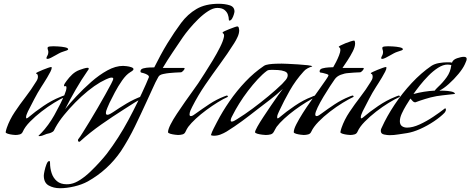

<svg xmlns="http://www.w3.org/2000/svg" viewBox="-20 -713 2492 1017"><path d="M232 -401Q226 -401 226 -405Q226 -410 231 -418Q236 -426 236 -437Q236 -443 234 -448.5Q232 -454 232 -459Q232 -466 245.5 -467Q259 -468 263 -468Q269 -468 288 -467Q307 -466 324 -462.5Q341 -459 341 -452Q341 -450 338.5 -448.5Q336 -447 334 -446Q323 -442 313 -439Q303 -436 292 -430Q286 -427 274 -420Q262 -413 250 -407Q238 -401 232 -401ZM62 2Q58 2 45.5 0.5Q33 -1 21.5 -4.5Q10 -8 10 -13Q10 -16 12.5 -24.5Q15 -33 16 -36Q31 -79 58 -119.5Q85 -160 115.5 -199.5Q146 -239 169 -277Q174 -284 177.5 -291.5Q181 -299 181 -307Q181 -318 176 -320.5Q171 -323 171 -325Q171 -327 181.5 -332Q192 -337 206.5 -343Q221 -349 234 -353.5Q247 -358 251 -358Q254 -358 254 -354Q254 -347 247 -333Q240 -319 230 -302.5Q220 -286 211.5 -272.5Q203 -259 199 -253Q179 -222 162 -189Q145 -156 128 -123Q125 -116 121.5 -107.5Q118 -99 118 -92Q118 -86 121 -86Q123 -86 126 -88Q129 -90 130 -91Q165 -121 210 -151.5Q255 -182 298 -199Q300 -200 309 -203.5Q318 -207 319 -207Q325 -207 325 -200Q300 -189 266.5 -168.5Q233 -148 199.5 -122Q166 -96 139 -68.5Q112 -41 101 -16Q96 -4 84.5 -1Q73 2 62 2Z M400 38Q393 38 393 29Q393 25 397 21Q403 14 418.5 -11Q434 -36 455 -70Q476 -104 497.5 -141.5Q519 -179 538 -212.5Q557 -246 568.5 -268.5Q580 -291 580 -295Q580 -302 572 -302Q560 -302 541 -292.5Q522 -283 511 -277Q480 -259 446 -231.5Q412 -204 379 -170.5Q346 -137 318.5 -103Q291 -69 274 -38Q270 -30 266 -22.5Q262 -15 252 -11Q244 -7 235 -5.5Q226 -4 218 0Q211 3 203.5 5.5Q196 8 188 8Q184 8 184 7Q184 6 184.5 6Q185 6 185 5Q193 -3 201.5 -11.5Q210 -20 217 -29Q236 -52 252 -77Q268 -102 281 -128Q288 -140 300 -164Q312 -188 322 -212Q332 -236 332 -248Q332 -259 325.5 -256.5Q319 -254 319 -260Q319 -265 324.5 -273Q330 -281 333 -285Q346 -303 362.5 -318.5Q379 -334 400 -342Q408 -345 422 -349.5Q436 -354 444 -354Q450 -354 450 -350Q450 -344 444 -338Q410 -289 381 -238.5Q352 -188 325 -135Q349 -165 385 -203.5Q421 -242 463 -279Q505 -316 548.5 -340Q592 -364 632 -364Q637 -364 650.5 -362.5Q664 -361 675.5 -357Q687 -353 687 -347Q687 -342 680 -337Q673 -332 669 -330Q648 -317 627 -287Q606 -257 588.5 -224Q571 -191 560 -168Q556 -158 548.5 -141.5Q541 -125 541 -114Q541 -105 549 -105Q556 -105 565 -110.5Q574 -116 579 -119Q614 -143 651 -165Q688 -187 728 -202Q730 -202 736 -204.5Q742 -207 743 -207Q749 -207 749 -200Q720 -187 692 -169Q664 -151 637 -134Q577 -96 517 -54Q457 -12 404 36Q402 38 400 38Z M298 284Q264 284 238 269.5Q212 255 212 217Q212 210 216 191.5Q220 173 226.5 156.5Q233 140 241 140Q244 140 244.5 144Q245 148 245 150Q245 178 253.5 204Q262 230 281.5 246.5Q301 263 333 263Q339 263 344.5 262.5Q350 262 355 261Q378 257 405.5 239Q433 221 459.5 195.5Q486 170 509 144.5Q532 119 546 101Q609 18 660 -77Q711 -172 753 -267L769 -305Q769 -312 760.5 -317Q752 -322 742 -325Q732 -328 727 -329Q724 -331 724 -335Q724 -347 739.5 -351Q755 -355 772.5 -355.5Q790 -356 797 -356Q813 -388 830.5 -420.5Q848 -453 867 -484Q904 -544 939 -591Q974 -638 1021 -665.5Q1068 -693 1139 -693Q1171 -693 1196.5 -685Q1222 -677 1222 -652Q1222 -648 1218.5 -636Q1215 -624 1209 -614Q1203 -604 1195 -604Q1192 -604 1192 -610Q1192 -622 1187 -636Q1182 -650 1169 -660.5Q1156 -671 1131 -671Q1109 -671 1082.5 -654Q1056 -637 1030 -611.5Q1004 -586 982.5 -560Q961 -534 948 -515Q921 -475 894 -435Q867 -395 842 -353H955Q958 -353 958 -351Q958 -346 950.5 -338Q943 -330 938 -330Q922 -330 906.5 -328.5Q891 -327 876 -326Q864 -325 844.5 -321Q825 -317 819 -306Q804 -280 788 -243.5Q772 -207 758 -178Q727 -110 694.5 -43Q662 24 621 87Q552 188 445 248Q414 265 373.5 274.5Q333 284 298 284ZM923 2Q920 2 907 0.5Q894 -1 882 -4.5Q870 -8 870 -13Q870 -27 883 -53Q896 -79 917 -110.5Q938 -142 960 -173.5Q982 -205 1001 -231Q1020 -257 1030 -272Q1043 -292 1064 -324.5Q1085 -357 1107 -393.5Q1129 -430 1145.5 -463Q1162 -496 1166 -517Q1167 -519 1167 -523Q1167 -533 1163 -535Q1159 -537 1159 -541Q1159 -543 1169.5 -548Q1180 -553 1194 -558.5Q1208 -564 1220.5 -568.5Q1233 -573 1237 -573Q1243 -573 1245 -565Q1247 -557 1247 -553Q1247 -536 1238.5 -517.5Q1230 -499 1221 -485Q1185 -428 1145 -373.5Q1105 -319 1067 -263.5Q1029 -208 998 -147Q994 -140 989 -128Q984 -116 984 -107Q984 -98 991 -98Q997 -98 1004.5 -103Q1012 -108 1016 -111Q1052 -137 1089 -161.5Q1126 -186 1167 -202Q1168 -202 1174 -204.5Q1180 -207 1181 -207Q1187 -207 1187 -200Q1164 -190 1134 -171.5Q1104 -153 1073.5 -130.5Q1043 -108 1017.5 -84.5Q992 -61 977 -41Q973 -35 969.5 -29Q966 -23 963 -16Q958 -4 946.5 -1Q935 2 923 2Z M1113 6Q1105 6 1097 3Q1102 -14 1111.5 -32Q1121 -50 1129 -66Q1158 -122 1196 -177Q1234 -232 1280 -280.5Q1326 -329 1378 -364Q1387 -370 1405 -372.5Q1423 -375 1442.5 -375.5Q1462 -376 1472 -376Q1478 -376 1503 -375Q1528 -374 1558 -372Q1588 -370 1610.5 -367.5Q1633 -365 1634 -361Q1622 -358 1609 -351Q1596 -344 1588 -334Q1546 -288 1515 -233.5Q1484 -179 1458 -123Q1455 -116 1451.5 -108Q1448 -100 1448 -92Q1448 -86 1451 -86Q1453 -86 1456 -88Q1459 -90 1460 -91Q1495 -121 1541.5 -152.5Q1588 -184 1631 -200Q1632 -201 1640 -204Q1648 -207 1649 -207Q1652 -207 1653 -204.5Q1654 -202 1655 -200Q1632 -190 1602 -171.5Q1572 -153 1541.5 -130.5Q1511 -108 1485.5 -84.5Q1460 -61 1445 -41Q1441 -35 1438 -29Q1435 -23 1431 -16Q1425 -4 1413 -1Q1401 2 1388 2Q1384 2 1370 0.5Q1356 -1 1343.5 -4.5Q1331 -8 1331 -13Q1331 -20 1343.5 -42.5Q1356 -65 1376 -95Q1396 -125 1416.5 -155.5Q1437 -186 1454 -209.5Q1471 -233 1478 -242Q1446 -212 1410.5 -185Q1375 -158 1340 -131Q1302 -101 1262 -71.5Q1222 -42 1180 -16Q1165 -7 1148 -0.5Q1131 6 1113 6ZM1208 -69Q1214 -69 1222.5 -74Q1231 -79 1236 -82Q1275 -106 1317.5 -137.5Q1360 -169 1401 -203Q1442 -237 1474 -268Q1482 -276 1493 -289Q1504 -302 1504 -315Q1504 -329 1488 -335Q1472 -341 1452.5 -342Q1433 -343 1423 -343Q1417 -343 1408 -342.5Q1399 -342 1394 -338Q1371 -321 1345 -293Q1319 -265 1293.5 -231.5Q1268 -198 1247.5 -165Q1227 -132 1214 -106Q1211 -101 1206.5 -91.5Q1202 -82 1202 -75Q1202 -69 1208 -69Z M1589 2Q1586 2 1573 0.5Q1560 -1 1548 -4.5Q1536 -8 1536 -13Q1536 -28 1549.5 -54.5Q1563 -81 1583.5 -113.5Q1604 -146 1628 -179.5Q1652 -213 1672.5 -242Q1693 -271 1706.5 -290.5Q1720 -310 1720 -314Q1720 -318 1710.5 -321Q1701 -324 1690.5 -326.5Q1680 -329 1676 -329Q1673 -331 1673 -335Q1673 -347 1688.5 -351Q1704 -355 1721.5 -356Q1739 -357 1745 -357Q1751 -367 1760 -384.5Q1769 -402 1776 -420Q1783 -438 1783 -448Q1783 -457 1778.5 -460.5Q1774 -464 1774 -465Q1774 -467 1784.5 -472.5Q1795 -478 1810 -484Q1825 -490 1838 -494Q1851 -498 1855 -498Q1859 -498 1860 -491.5Q1861 -485 1861 -483Q1861 -465 1848.5 -440.5Q1836 -416 1820.5 -392.5Q1805 -369 1794 -353H1904Q1907 -353 1907 -351Q1907 -346 1899.5 -338Q1892 -330 1887 -330Q1871 -330 1856 -328.5Q1841 -327 1825 -326Q1806 -325 1785 -317Q1764 -309 1753 -293Q1745 -282 1728 -256Q1711 -230 1693 -200Q1675 -170 1662.5 -144Q1650 -118 1650 -107Q1650 -98 1657 -98Q1663 -98 1670.5 -103Q1678 -108 1682 -111Q1717 -137 1753.5 -161Q1790 -185 1830 -201Q1832 -202 1839 -204.5Q1846 -207 1847 -207Q1853 -207 1853 -200Q1829 -189 1795.5 -168.5Q1762 -148 1727.5 -121.5Q1693 -95 1666.5 -67.5Q1640 -40 1629 -16Q1624 -4 1612 -1Q1600 2 1589 2Z M2005 -401Q1999 -401 1999 -405Q1999 -410 2004 -418Q2009 -426 2009 -437Q2009 -443 2007 -448.5Q2005 -454 2005 -459Q2005 -466 2018.5 -467Q2032 -468 2036 -468Q2042 -468 2061 -467Q2080 -466 2097 -462.5Q2114 -459 2114 -452Q2114 -450 2111.5 -448.5Q2109 -447 2107 -446Q2096 -442 2086 -439Q2076 -436 2065 -430Q2059 -427 2047 -420Q2035 -413 2023 -407Q2011 -401 2005 -401ZM1835 2Q1831 2 1818.5 0.5Q1806 -1 1794.5 -4.5Q1783 -8 1783 -13Q1783 -16 1785.5 -24.5Q1788 -33 1789 -36Q1804 -79 1831 -119.5Q1858 -160 1888.5 -199.5Q1919 -239 1942 -277Q1947 -284 1950.5 -291.5Q1954 -299 1954 -307Q1954 -318 1949 -320.5Q1944 -323 1944 -325Q1944 -327 1954.5 -332Q1965 -337 1979.5 -343Q1994 -349 2007 -353.5Q2020 -358 2024 -358Q2027 -358 2027 -354Q2027 -347 2020 -333Q2013 -319 2003 -302.5Q1993 -286 1984.5 -272.5Q1976 -259 1972 -253Q1952 -222 1935 -189Q1918 -156 1901 -123Q1898 -116 1894.5 -107.5Q1891 -99 1891 -92Q1891 -86 1894 -86Q1896 -86 1899 -88Q1902 -90 1903 -91Q1938 -121 1983 -151.5Q2028 -182 2071 -199Q2073 -200 2082 -203.5Q2091 -207 2092 -207Q2098 -207 2098 -200Q2073 -189 2039.5 -168.5Q2006 -148 1972.5 -122Q1939 -96 1912 -68.5Q1885 -41 1874 -16Q1869 -4 1857.5 -1Q1846 2 1835 2Z M2043 3Q2032 3 2014.5 -0.5Q1997 -4 1997 -20Q1997 -29 2002 -37Q2029 -97 2070 -158.5Q2111 -220 2161 -273.5Q2211 -327 2265 -364Q2282 -375 2305.5 -379Q2329 -383 2348 -383Q2355 -383 2361.5 -383Q2368 -383 2374 -381Q2379 -397 2401 -404.5Q2423 -412 2437 -412Q2452 -412 2452 -401Q2452 -394 2448 -386Q2444 -378 2442 -372Q2432 -350 2408.5 -321.5Q2385 -293 2357 -268Q2329 -243 2307 -233Q2314 -233 2332.5 -232.5Q2351 -232 2369 -228.5Q2387 -225 2390 -217Q2389 -215 2386 -215Q2354 -211 2323.5 -208Q2293 -205 2261 -197Q2247 -193 2233 -189Q2219 -185 2205 -180L2180 -171Q2172 -171 2165.5 -178Q2159 -185 2154 -191Q2144 -176 2131 -154.5Q2118 -133 2108 -111Q2098 -89 2098 -71Q2098 -53 2109 -45Q2120 -37 2136 -37Q2166 -37 2203 -54Q2240 -71 2275 -94.5Q2310 -118 2333 -136Q2336 -139 2338 -139Q2342 -139 2342 -132Q2342 -125 2335 -116Q2314 -94 2279 -70.5Q2244 -47 2206 -30Q2168 -13 2136 -8Q2113 -5 2090 -1Q2067 3 2043 3ZM2170 -215Q2225 -230 2283 -233Q2286 -238 2291.5 -243.5Q2297 -249 2301 -253Q2326 -276 2346 -304Q2366 -332 2370 -365L2371 -367Q2371 -369 2362 -370Q2353 -371 2351 -371Q2327 -371 2300.5 -354Q2274 -337 2249 -311.5Q2224 -286 2203.5 -260Q2183 -234 2170 -215Z"/></svg>

Font: My Soul
Style: Regular
Weight: 400
Designer: Robert E. Leuschke
Foundry: Robert E. Leuschke
Version: Version 1.010; ttfautohint (v1.8.4.7-5d5b)